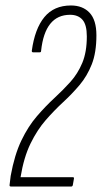

<svg xmlns="http://www.w3.org/2000/svg" viewBox="-20 -681 372 701"><path d="M20 0Q14 0 15 -6L19 -39Q33 -116 58 -168Q83 -220 115 -257Q147 -294 178.5 -323Q210 -352 237 -382Q264 -412 280.5 -451.5Q297 -491 297 -548Q297 -591 281 -609Q265 -627 236 -627Q144 -627 130 -495Q130 -490 125 -490H101Q96 -490 96 -495Q107 -576 142 -618.5Q177 -661 239 -661Q282 -661 307 -634.5Q332 -608 332 -552Q332 -489 315 -446Q298 -403 270.5 -370.5Q243 -338 210.5 -308Q178 -278 147 -242.5Q116 -207 91.5 -157Q67 -107 55 -34H246Q251 -34 250 -29L246 -6Q245 0 240 0Z"/></svg>

Font: Sofia Sans Extra Condensed ExtraLight
Style: Italic
Weight: 250
Italic angle: -9°
Version: Version 4.100